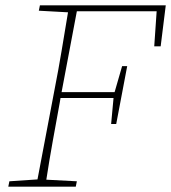

<svg xmlns="http://www.w3.org/2000/svg" viewBox="-20 -697 639 717"><path d="M125 -657 129 -677H599L580 -524H556L565 -655H267L210 -353H408L436 -450H455L414 -234H395L404 -331H206L203 -313Q190 -242 177 -170Q164 -98 153 -26L267 -20L263 0H11L15 -20L120 -27L184 -364Q198 -435 210 -507Q222 -579 234 -651Z"/></svg>

Font: Source Serif Pro ExtraLight
Style: Italic
Weight: 200
Italic angle: -12°
Designer: Frank Grießhammer
Foundry: Adobe Systems Incorporated
Version: Version 3.001;hotconv 1.0.111;makeotfexe 2.5.65597